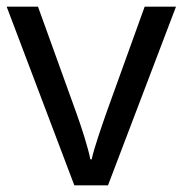

<svg xmlns="http://www.w3.org/2000/svg" viewBox="-20 -556 548 576"><path d="M203 0H304L508 -536H414L300 -220C285 -177 262 -111 255 -78H251C245 -111 224 -176 208 -220L94 -536H0Z"/></svg>

Font: Noto Sans Inscriptional Parthian
Style: Regular
Weight: 400
Designer: Monotype Design Team
Foundry: Monotype Imaging Inc.
Version: Version 2.003